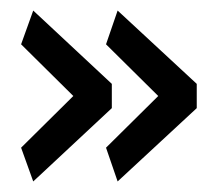

<svg xmlns="http://www.w3.org/2000/svg" viewBox="-20 -427 423 364"><path d="M192 -268 43 -407 20 -343 119 -245 20 -147 43 -83 192 -222ZM353 -268 203 -407 181 -343 280 -245 181 -147 203 -83 353 -222Z"/></svg>

Font: Catamaran Thin Medium
Style: Regular
Weight: 500
Version: Version 2.000